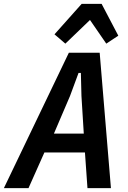

<svg xmlns="http://www.w3.org/2000/svg" viewBox="-57 -970 658 990"><path d="M394 0 381 -184H172L90 0H-37L298 -698H457L515 0ZM363 -475 360 -594H348L304 -475L221 -281H375ZM467 -950 553 -786 491 -745 407 -867 280 -745 224 -793 364 -950Z"/></svg>

Font: IBM Plex Sans Cond SmBld
Style: Italic
Weight: 600
Width: 3
Italic angle: -11°
Designer: Mike Abbink, Paul van der Laan, Pieter van Rosmalen
Foundry: Bold Monday
Version: Version 1.3